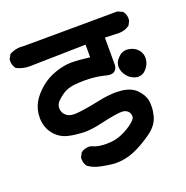

<svg xmlns="http://www.w3.org/2000/svg" viewBox="-111 -663 714 738"><g transform="rotate(-20 246.5 -294.0)"><path d="M287.1 -437.5V-489.3Q57.6 -484.4 56.6 -484.4Q28.3 -484.4 3.9 -497.1Q-6.8 -510.7 -6.8 -529.3Q-6.8 -531.2 -6.8 -535.2L3.9 -554.7Q26.4 -566.4 48.8 -566.4Q55.7 -566.4 63.5 -565.4L445.3 -567.4L464.8 -558.6L465.8 -557.6Q476.6 -545.9 476.6 -528.3Q476.6 -520.5 475.6 -517.6L466.8 -501Q446.3 -487.3 423.8 -487.3L366.2 -489.3V-385.7Q366.2 -383.8 366.2 -381.8Q366.2 -379.9 366.2 -376.5Q366.2 -373 365.2 -370.1Q363.3 -361.3 356.4 -355Q349.6 -348.6 336.9 -348.6Q331.1 -348.6 322.3 -350.6Q283.2 -361.3 236.3 -361.3Q217.8 -361.3 197.3 -359.4Q176.8 -357.4 160.6 -350.6Q144.5 -343.8 124 -325.2Q108.4 -311.5 108.4 -294.9Q108.4 -273.4 126 -260.7Q136.7 -252.9 158.2 -252.9Q168.9 -252.9 195.8 -256.8Q222.7 -260.7 262.2 -269Q301.8 -277.3 333 -277.3Q342.8 -277.3 351.6 -276.4Q392.6 -273.4 416 -251Q437.5 -228.5 442.4 -206.1Q444.3 -196.3 444.3 -189Q444.3 -181.6 444.3 -173.3Q444.3 -165 440.4 -147.5Q433.6 -108.4 392.6 -79.6Q351.6 -50.8 315.9 -36.1Q280.3 -21.5 243.2 -21.5Q220.7 -21.5 178.7 -30.3Q154.3 -35.2 132.8 -49.8Q122.1 -62.5 122.1 -81.1Q122.1 -83 122.1 -86.9L131.8 -105.5Q146.5 -116.2 163.1 -116.2Q170.9 -116.2 172.9 -115.2Q190.4 -107.4 204.6 -105.5Q218.8 -103.5 230.5 -103.5Q242.2 -103.5 254.9 -104.5Q281.2 -107.4 309.1 -121.6Q336.9 -135.7 354.5 -153.3Q362.3 -161.1 362.3 -168.9Q362.3 -176.8 358.4 -184.6L353.5 -190.4Q344.7 -199.2 328.1 -199.2Q305.7 -199.2 237.3 -183.6Q199.2 -174.8 168 -174.8Q159.2 -174.8 151.4 -175.8Q114.3 -178.7 93.8 -185.5Q72.3 -192.4 54.7 -210Q25.4 -241.2 25.4 -285.2Q25.4 -319.3 42 -348.6Q56.6 -373 83.5 -396Q110.4 -418.9 146 -431.2Q181.6 -443.4 211.9 -443.4Q242.2 -443.4 287.1 -437.5ZM395.5 -403.3Q409.2 -417 428.7 -417Q432.6 -417 437.5 -416Q461.9 -412.1 475.6 -394.5Q486.3 -379.9 486.3 -363.3Q486.3 -348.6 478.5 -333Q473.6 -324.2 466.8 -317.4Q454.1 -303.7 433.6 -303.7Q423.8 -304.7 414.1 -309.6Q401.4 -315.4 392.6 -326.2Q377 -344.7 377 -365.7Q377 -386.7 395.5 -403.3Z"/></g></svg>

Font: JasonHandwriting2
Style: SemiBold
Weight: 600
Version: Version 1.04.7